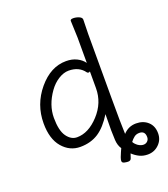

<svg xmlns="http://www.w3.org/2000/svg" viewBox="-160 -822 990 1131"><g transform="rotate(-20 335.0 -256.5)"><path d="M447 196Q438 196 424 193Q410 190 410 178Q410 170 415 156Q420 142 426.5 128Q433 114 436 107Q420 84 418 49.5Q416 15 416 -12L417 -113Q375 -45 328 -14Q279 18 213 18Q147 18 101.5 -35Q56 -88 56 -186Q56 -304 132 -395Q208 -486 305 -486Q343 -486 372 -471.5Q401 -457 417 -434V-593L413 -699Q413 -709 431 -709Q449 -709 467 -701.5Q485 -694 485 -681L483 -592V-191Q483 -28 486 36Q519 0 567 0Q612 0 641 26.5Q670 53 670 99Q670 140 641 168Q612 196 571 196Q543 196 520 185Q497 174 477 155Q472 168 468 182Q464 196 447 196ZM567 133Q582 133 592 123Q602 113 602 98Q602 59 566 59Q547 59 533.5 69.5Q520 80 509 95Q516 109 534 122Q551 133 567 133ZM214 -42Q286 -42 351.5 -113Q417 -184 417 -276V-381Q413 -377 407.5 -377Q402 -377 398 -382Q365 -428 300 -428Q269 -428 236 -407.5Q203 -387 178 -352Q124 -276 124 -196Q124 -116 150.5 -79Q177 -42 214 -42Z"/></g></svg>

Font: LXGW Bright TC
Style: Regular
Weight: 400
Designer: Christian Thalmann (Catharsis Fonts)
Foundry: LXGW / Christian Thalmann (Catharsis Fonts) / Fontworks Inc.
Version: Version 5.501